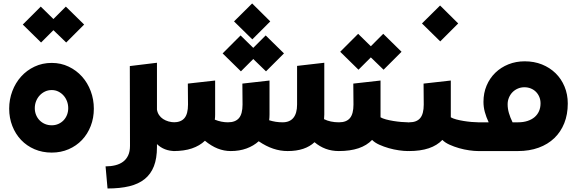

<svg xmlns="http://www.w3.org/2000/svg" viewBox="-20 -867 3323 1102"><path d="M357.9 -829.1 462.9 -726.1 359.9 -623 286.6 -693.8 215.8 -623 110.8 -726.1 213.9 -829.1 286.6 -757.8ZM276.9 8.8Q223.1 8.8 178.2 -10.5Q133.3 -29.8 101.1 -63.7Q68.8 -97.7 50.8 -143.8Q32.7 -189.9 32.7 -243.2Q32.7 -296.4 50.8 -344Q68.8 -391.6 101.1 -427.5Q133.3 -463.4 178.2 -484.6Q223.1 -505.9 276.9 -505.9Q329.6 -505.9 374 -484.6Q418.5 -463.4 450.7 -427.5Q482.9 -391.6 500.7 -344Q518.6 -296.4 518.6 -243.2Q518.6 -189.9 500.7 -143.8Q482.9 -97.7 450.7 -63.7Q418.5 -29.8 374 -10.5Q329.6 8.8 276.9 8.8ZM276.9 -147.9Q297.4 -147.9 314.7 -155.5Q332 -163.1 344.7 -176.3Q357.4 -189.5 364.5 -207.5Q371.6 -225.6 371.6 -246.1Q371.6 -267.1 364.5 -285.9Q357.4 -304.7 344.7 -318.8Q332 -333 314.7 -341.6Q297.4 -350.1 276.9 -350.1Q255.9 -350.1 238 -341.6Q220.2 -333 207.3 -318.8Q194.3 -304.7 187 -285.9Q179.7 -267.1 179.7 -246.1Q179.7 -225.6 187 -207.5Q194.3 -189.5 207.3 -176.3Q220.2 -163.1 238 -155.5Q255.9 -147.9 276.9 -147.9Z M984.9 -165Q995.1 -165 995.1 -154.8V-11.2Q995.1 -6.3 992.4 -3.2Q989.7 0 984.9 0Q953.1 0 927 -10.3Q900.9 -20.5 880.9 -40V-22.9Q880.9 42 863.3 87.2Q845.7 132.3 810.5 160.6Q775.4 189 722.2 201.9Q668.9 214.8 597.2 214.8L585.9 87.9Q616.2 87.9 641.8 81.5Q667.5 75.2 686.3 61.3Q705.1 47.4 715.6 24.9Q726.1 2.4 726.1 -29.8L725.1 -487.8L880.9 -506.8V-237.8Q883.8 -220.2 893.1 -206.5Q902.3 -192.9 916.3 -183.8Q930.2 -174.8 947.5 -169.9Q964.8 -165 984.9 -165Z M1504.9 -663.6 1609.9 -560.5 1506.8 -457.5 1433.6 -528.3 1362.8 -457.5 1257.8 -560.5 1360.8 -663.6 1433.6 -592.3ZM1428.2 -641.1 1323.2 -744.1 1427.2 -847.2 1531.2 -744.1ZM1925.3 -165Q1935.1 -165 1935.1 -154.8V-11.2Q1935.1 -6.3 1932.4 -3.2Q1929.7 0 1925.3 0Q1884.3 0 1849.4 -12.9Q1814.5 -25.9 1785.2 -50.8Q1758.8 -25.9 1720.2 -12.9Q1681.6 0 1630.9 0Q1588.9 0 1548.1 -13.7Q1507.3 -27.3 1464.8 -56.2Q1435.5 -29.8 1395 -14.9Q1354.5 0 1304.2 0Q1266.1 0 1229.5 -14.4Q1192.9 -28.8 1156.2 -59.1Q1126 -30.3 1081.3 -15.1Q1036.6 0 976.1 0Q971.7 0 969 -3.2Q966.3 -6.3 966.3 -11.2V-154.8Q966.3 -165 976.1 -165Q1018.6 -165 1038.8 -189.2Q1059.1 -213.4 1059.1 -267.1L1058.1 -387.2L1214.8 -404.8V-210Q1214.8 -202.6 1214.4 -195.1Q1213.9 -187.5 1212.9 -180.2Q1250.5 -165 1288.1 -165Q1331.1 -165 1351.6 -189.2Q1372.1 -213.4 1372.1 -267.1L1371.1 -387.2L1526.9 -404.8V-210Q1526.9 -201.7 1526.4 -193.4Q1525.9 -185.1 1524.9 -176.8Q1543.9 -170.9 1562.5 -168Q1581.1 -165 1602.1 -165Q1643.1 -165 1664.1 -190.9Q1685.1 -216.8 1685.1 -267.1V-488.8L1841.3 -506.8V-210Q1841.3 -203.1 1840.6 -196.5Q1839.8 -189.9 1839.8 -183.1Q1876 -165 1925.3 -165Z M2179.7 -672.9 2284.7 -569.8 2181.6 -466.8 2108.4 -537.6 2037.6 -466.8 1932.6 -569.8 2035.6 -672.9 2108.4 -601.6ZM2321.3 -165Q2331.1 -165 2331.1 -154.8V-11.2Q2331.1 -6.3 2328.4 -3.2Q2325.7 0 2321.3 0Q2299.3 0 2270 -4.2Q2240.7 -8.3 2211.7 -16.6Q2182.6 -24.9 2156.7 -36.6Q2130.9 -48.3 2115.7 -64Q2085.4 -32.2 2037.8 -16.1Q1990.2 0 1923.8 0Q1919.4 0 1916.7 -3.2Q1914.1 -6.3 1914.1 -11.2L1916 -154.8Q1916 -165 1925.8 -165Q1968.3 -165 1988.5 -189.2Q2008.8 -213.4 2008.8 -267.1L2007.8 -387.2L2164.1 -404.8V-193.8Q2175.3 -187 2195.3 -181.6Q2215.3 -176.3 2238 -172.6Q2260.7 -168.9 2283.2 -167Q2305.7 -165 2321.3 -165Z M2506.8 -629.4 2401.9 -732.4 2505.9 -835.4 2609.9 -732.4ZM2724.6 -165Q2734.4 -165 2734.4 -154.8V-11.2Q2734.4 -6.3 2731.7 -3.2Q2729 0 2724.6 0Q2702.6 0 2673.3 -4.2Q2644 -8.3 2615 -16.6Q2585.9 -24.9 2560.1 -36.6Q2534.2 -48.3 2519 -64Q2488.8 -32.2 2441.2 -16.1Q2393.6 0 2327.1 0Q2322.8 0 2320.1 -3.2Q2317.4 -6.3 2317.4 -11.2L2319.3 -154.8Q2319.3 -165 2329.1 -165Q2371.6 -165 2391.8 -189.2Q2412.1 -213.4 2412.1 -267.1L2411.1 -387.2L2567.4 -404.8V-193.8Q2578.6 -187 2598.6 -181.6Q2618.7 -176.3 2641.4 -172.6Q2664.1 -168.9 2686.5 -167Q2709 -165 2724.6 -165Z M2991.7 -515.1Q3045.4 -515.1 3090.6 -497.1Q3135.7 -479 3168.7 -446.8Q3201.7 -414.6 3220.2 -370.1Q3238.8 -325.7 3238.8 -272.9Q3238.8 -210.4 3218.8 -160.2Q3198.7 -109.9 3161.6 -74.2Q3124.5 -38.6 3071.5 -19.3Q3018.6 0 2952.6 0H2722.7Q2712.9 0 2712.9 -11.2V-154.8Q2712.9 -165 2722.7 -165H2784.7Q2770.5 -195.3 2762.7 -224.1Q2754.9 -252.9 2754.9 -282.2Q2754.9 -333 2772.9 -375.7Q2791 -418.5 2823 -449.5Q2855 -480.5 2898.2 -497.8Q2941.4 -515.1 2991.7 -515.1ZM2953.6 -165Q2983.9 -165 3007.8 -172.9Q3031.7 -180.7 3048.3 -194.8Q3064.9 -209 3073.7 -229Q3082.5 -249 3082.5 -273.9Q3082.5 -293.9 3075.4 -310.8Q3068.4 -327.6 3055.9 -340.1Q3043.5 -352.5 3026.4 -359.4Q3009.3 -366.2 2989.7 -366.2Q2969.7 -366.2 2952.1 -358.6Q2934.6 -351.1 2921.6 -337.9Q2908.7 -324.7 2901.1 -306.6Q2893.6 -288.6 2893.6 -268.1Q2893.6 -243.7 2900.9 -218.3Q2908.2 -192.9 2921.9 -165Z"/></svg>

Font: DimaExpo
Style: Bold
Weight: 700
Width: 6
Designer: R.Balvardi
Foundry: Dima Software Group
Version: Version 1.00;June 11, 2019;FontCreator 11.5.0.2427 64-bit